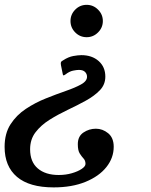

<svg xmlns="http://www.w3.org/2000/svg" viewBox="-60 -552 639 813"><path d="M375.5 -463Q375.5 -435 355.2 -414.8Q335 -394.5 307 -394.5Q278.5 -394.5 258.5 -414.8Q238.5 -435 238.5 -463Q238.5 -491 258.5 -511.2Q278.5 -531.5 307 -531.5Q335 -531.5 355.2 -511.2Q375.5 -491 375.5 -463ZM208 -297Q229.5 -311 250.2 -314.8Q271 -318.5 284.5 -318.5Q329.5 -318.5 357.8 -293.5Q386 -268.5 386 -227.5Q386 -194 363 -170Q340 -146 303.8 -126Q267.5 -106 226.8 -86.8Q186 -67.5 149.8 -44.8Q113.5 -22 90.5 8Q67.5 38 67.5 80Q67.5 133.5 100 161.2Q132.5 189 188.5 189Q218.5 189 244.2 181.5Q270 174 286 163.2Q302 152.5 302 142Q302 128 294 119.5Q286 111 277.8 98.2Q269.5 85.5 269.5 58.5Q269.5 25 293.5 9Q317.5 -7 346 -7Q374.5 -7 398 12.2Q421.5 31.5 421.5 69.5Q421.5 116.5 390.5 155.5Q359.5 194.5 302.2 218Q245 241.5 167 241.5Q64.5 241.5 12 197Q-40.5 152.5 -40.5 70Q-40.5 13 -15.2 -26Q10 -65 49.8 -91.2Q89.5 -117.5 134 -135.2Q178.5 -153 218.2 -166.8Q258 -180.5 283.2 -194.5Q308.5 -208.5 308.5 -227Q308.5 -239 300 -247.5Q291.5 -256 274 -256Q265 -256 249.2 -252.8Q233.5 -249.5 217.5 -237Q210.5 -232 208.2 -233Q206 -234 204 -247L198 -276.5Q196.5 -286.5 198.5 -289.8Q200.5 -293 208 -297Z"/></svg>

Font: Besley* Condensed Medium
Style: Italic
Weight: 500
Width: 3
Italic angle: -13°
Designer: Owen Earl
Foundry: indestructible type*
Version: Version 3.000; ttfautohint (v1.8.3)